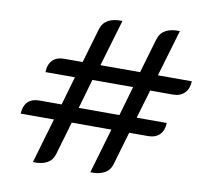

<svg xmlns="http://www.w3.org/2000/svg" viewBox="-79 -796 958 892"><g transform="rotate(10 399.5 -350.0)"><path d="M194 -203H37Q39 -240 58 -259Q77 -278 112 -278H217L256 -413H117Q118 -450 137.5 -469.5Q157 -489 192 -489H279L327 -653Q345 -712 428 -709L363 -489H550L598 -653Q616 -712 699 -709L634 -489H794Q793 -454 773 -433.5Q753 -413 719 -413H611L571 -278H713Q712 -242 692 -222.5Q672 -203 638 -203H549L503 -46Q494 -16 467.5 -2.5Q441 11 403 9L465 -203H278L232 -46Q215 12 132 9ZM490 -276 530 -415H338L298 -276Z"/></g></svg>

Font: K2D
Style: Italic
Weight: 400
Italic angle: -10°
Designer: Katatrad Aksorn Co.,Ltd.
Foundry: Cadson Demak Co.,Ltd.
Version: Version 1.000; ttfautohint (v1.6)